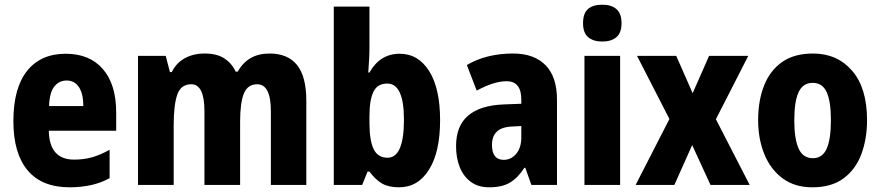

<svg xmlns="http://www.w3.org/2000/svg" viewBox="-20 -788 3752 818"><path d="M260 -559Q362 -559 418.5 -493.5Q475 -428 475 -309V-231H188Q190 -108 296 -108Q337 -108 372.5 -118Q408 -128 447 -150V-29Q377 10 277 10Q158 10 97.5 -62.5Q37 -135 37 -272Q37 -412 95 -485.5Q153 -559 260 -559ZM264 -445Q232 -445 211.5 -419.5Q191 -394 189 -336H335Q335 -388 316.5 -416.5Q298 -445 264 -445Z M1128 -560Q1206 -560 1245.5 -511Q1285 -462 1285 -359V0H1134V-314Q1134 -429 1076 -429Q1035 -429 1019 -389.5Q1003 -350 1003 -270V0H851V-314Q851 -429 795 -429Q751 -429 735.5 -385.5Q720 -342 720 -254V0H568V-550H686L704 -481H712Q730 -519 766.5 -539.5Q803 -560 852 -560Q904 -560 936 -539Q968 -518 984 -483H993Q1036 -560 1128 -560Z M1554 -580Q1554 -560 1552.5 -534Q1551 -508 1549 -479H1554Q1599 -559 1683 -559Q1762 -559 1808.5 -485Q1855 -411 1855 -276Q1855 -141 1808 -65.5Q1761 10 1680 10Q1636 10 1608 -6Q1580 -22 1554 -57H1546L1523 0H1402V-760H1554ZM1630 -432Q1588 -432 1571 -397Q1554 -362 1554 -293V-266Q1554 -189 1572 -152.5Q1590 -116 1631 -116Q1701 -116 1701 -278Q1701 -432 1630 -432Z M2166 -560Q2255 -560 2304 -510.5Q2353 -461 2353 -363V0H2244L2218 -73H2214Q2186 -30 2152.5 -10Q2119 10 2064 10Q2017 10 1985.5 -13.5Q1954 -37 1938.5 -76.5Q1923 -116 1923 -165Q1923 -252 1974.5 -295.5Q2026 -339 2124 -343L2201 -346V-364Q2201 -442 2138 -442Q2085 -442 2011 -402L1969 -511Q2009 -535 2059 -547.5Q2109 -560 2166 -560ZM2162 -249Q2117 -247 2096.5 -227Q2076 -207 2076 -171Q2076 -107 2126 -107Q2158 -107 2179.5 -133Q2201 -159 2201 -203V-251Z M2546 -768Q2585 -768 2606.5 -749Q2628 -730 2628 -689Q2628 -648 2606 -629.5Q2584 -611 2546 -611Q2508 -611 2486 -629.5Q2464 -648 2464 -689Q2464 -731 2485 -749.5Q2506 -768 2546 -768ZM2622 -550V0H2470V-550Z M2832 -281 2694 -550H2861L2931 -391L3001 -550H3168L3030 -280L3174 0H3007L2929 -170L2853 0H2688Z M3674 -276Q3674 -197 3650 -132Q3626 -67 3574.5 -28.5Q3523 10 3441 10Q3366 10 3314.5 -28Q3263 -66 3236.5 -131Q3210 -196 3210 -276Q3210 -360 3235.5 -424Q3261 -488 3312.5 -524Q3364 -560 3444 -560Q3547 -560 3610.5 -486.5Q3674 -413 3674 -276ZM3364 -275Q3364 -196 3382.5 -155Q3401 -114 3443 -114Q3484 -114 3502 -154.5Q3520 -195 3520 -276Q3520 -356 3502 -395.5Q3484 -435 3442 -435Q3401 -435 3382.5 -395.5Q3364 -356 3364 -275Z"/></svg>

Font: Noto Sans Arabic Cond ExtBd
Style: Regular
Weight: 800
Width: 3
Designer: Monotype Design Team, Nadine Chahine, Nizar Qandah and Khaled Hosny
Foundry: Monotype Imaging Inc.
Version: Version 2.012; ttfautohint (v1.8.4.7-5d5b)